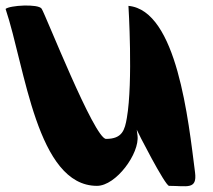

<svg xmlns="http://www.w3.org/2000/svg" viewBox="-68 -665 762 687"><path d="M629.9 -48C606.2 -232.6 565.7 -628 391.6 -644C391.6 -644 408.4 -372 385.9 -243C378.5 -200.3 369.9 -168 311.5 -168C269.6 -168 94.1 -614.7 80.9 -634C68.6 -652 -33.6 -646 -48 -633C22.2 -423.8 63.4 0 279 0C347.3 0 432.1 -116.3 424 -180L421.3 -201C421.8 -197.3 522.8 0 537 0C601 0 637.9 14.9 629.9 -48Z"/></svg>

Font: Rocketfuel
Style: Regular
Weight: 400
Designer: Mew Too
Foundry: Cannot Into Space Fonts.
Version: Version 0.27